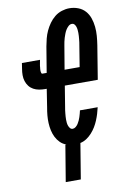

<svg xmlns="http://www.w3.org/2000/svg" viewBox="-102 -802 703 1067"><g transform="rotate(-10 250.0 -269.0)"><path d="M180 205 214 0H220Q200 -7 185.5 -21.5Q171 -36 162 -54Q153 -72 148.5 -92.5Q144 -113 143 -134.5Q142 -156 144 -178Q146 -200 150 -221L166 -324H157Q140 -324 123 -327Q106 -330 91.5 -338Q77 -346 67 -359Q57 -372 52 -388Q47 -404 47 -421.5Q47 -439 50 -456L55 -489H157L151 -456Q151 -452 150.5 -448Q150 -444 149.5 -440Q149 -436 149 -431.5Q149 -427 149.5 -423Q150 -419 151.5 -415Q153 -411 157 -411H181L205 -556Q209 -578 214.5 -599.5Q220 -621 229.5 -641.5Q239 -662 252.5 -681Q266 -700 284 -714.5Q302 -729 324 -736Q346 -743 367 -743Q393 -743 416.5 -734Q440 -725 456 -707Q472 -689 480 -665.5Q488 -642 490.5 -616.5Q493 -591 491 -565.5Q489 -540 485 -514L454 -324H268L249 -207Q247 -198 246 -189Q245 -180 244 -171Q243 -162 242.5 -153Q242 -144 242 -135.5Q242 -127 243 -118Q244 -109 247 -101Q250 -93 255.5 -86.5Q261 -80 270 -80Q279 -80 287 -86.5Q295 -93 300.5 -101.5Q306 -110 310 -119Q314 -128 317 -137Q320 -146 322.5 -155.5Q325 -165 327 -174H427Q423 -156 417.5 -138Q412 -120 404.5 -102Q397 -84 387 -67.5Q377 -51 363.5 -36Q350 -21 333.5 -10Q317 1 298 5L265 205ZM367 -411 386 -528Q388 -537 389 -546Q390 -555 391 -564Q392 -573 392.5 -582Q393 -591 393 -599.5Q393 -608 392 -617Q391 -626 388.5 -634Q386 -642 380.5 -648.5Q375 -655 366 -655Q355 -655 346 -646.5Q337 -638 331 -628Q325 -618 321 -607Q317 -596 313.5 -585.5Q310 -575 308 -564Q306 -553 304 -542L282 -411Z"/></g></svg>

Font: Iosevka SS04 Semibold Oblique
Style: Regular
Weight: 600
Italic angle: -9°
Monospace: yes
Designer: Belleve Invis
Foundry: Belleve Invis
Version: Version 19.0.0; ttfautohint (v1.8.4)